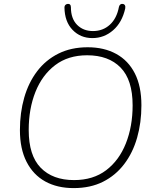

<svg xmlns="http://www.w3.org/2000/svg" viewBox="-20 -955 791 983"><path d="M357 8Q273 8 211.5 -26Q150 -60 116 -126.5Q82 -193 82 -289Q82 -378 104 -455Q126 -532 170 -590Q214 -648 279 -680.5Q344 -713 429 -713Q513 -713 575 -679Q637 -645 670.5 -579Q704 -513 704 -416Q704 -327 682 -250Q660 -173 616 -115Q572 -57 507.5 -24.5Q443 8 357 8ZM359 -33Q457 -33 523.5 -83.5Q590 -134 624.5 -221Q659 -308 659 -416Q659 -546 597.5 -609Q536 -672 426 -672Q329 -672 262.5 -621.5Q196 -571 161.5 -484.5Q127 -398 127 -289Q127 -159 188.5 -96Q250 -33 359 -33ZM453 -760Q392 -760 351.5 -802Q311 -844 310 -917Q310 -925 314.5 -929.5Q319 -934 326 -935Q334 -936 338.5 -931.5Q343 -927 343 -918Q343 -860 374.5 -828Q406 -796 456 -796Q507 -796 542.5 -828.5Q578 -861 589 -920Q591 -928 596 -932Q601 -936 608 -935Q616 -934 619.5 -928Q623 -922 621 -911Q605 -840 559 -800Q513 -760 453 -760Z"/></svg>

Font: Nunito Variable Extra Light
Style: Italic
Weight: 200
Italic angle: -9°
Designer: Vernon Adams
Foundry: Vernon Adams
Version: Version 3.602